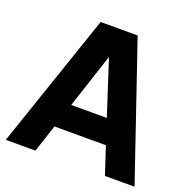

<svg xmlns="http://www.w3.org/2000/svg" viewBox="-131 -872 985 999"><g transform="rotate(20 361.5 -372.5)"><path d="M464 -745 718 0H554L504 -152H219L169 0H5L259 -745ZM263 -287H460L362 -589Z"/></g></svg>

Font: Plus Jakarta Display
Style: Bold
Weight: 700
Designer: Gumpita Rahayu
Foundry: Tokotype Studio
Version: Version 1.000;hotconv 1.0.109;makeotfexe 2.5.65596